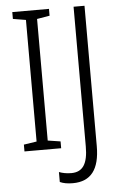

<svg xmlns="http://www.w3.org/2000/svg" viewBox="-60 -756 615 980"><g transform="rotate(-5 247.5 -265.5)"><path d="M229 0V-35L164 -45V-668L229 -679V-714H41V-679L107 -668V-45L41 -35V0ZM273 183C366 183 411 124 411 5V-714H355V2C355 90 329 131 270 131C246 131 225 127 207 120V171C224 179 246 183 273 183Z"/></g></svg>

Font: Noto Sans Display SemiCondensed Light
Style: Regular
Weight: 300
Width: 4
Designer: Monotype Design Team
Foundry: Monotype Imaging Inc.
Version: Version 1.900